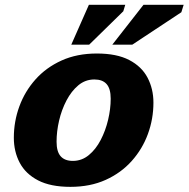

<svg xmlns="http://www.w3.org/2000/svg" viewBox="-20 -750 770 784"><path d="M375.5 -531.5Q456.5 -531.5 507.5 -505Q558.5 -478.5 582.5 -432.8Q606.5 -387 606.5 -331Q606.5 -264.5 584 -203Q561.5 -141.5 518 -92.8Q474.5 -44 411.5 -15.5Q348.5 13 267.5 13Q186.5 13 135.5 -13.5Q84.5 -40 60.5 -85.5Q36.5 -131 36.5 -187.5Q36.5 -254 59 -315.5Q81.5 -377 125 -425.8Q168.5 -474.5 231.5 -503Q294.5 -531.5 375.5 -531.5ZM277.5 -93Q314 -93 342.8 -116.8Q371.5 -140.5 391.2 -178.5Q411 -216.5 421.5 -261Q432 -305.5 432 -347Q432 -388 415.2 -406.8Q398.5 -425.5 365.5 -425.5Q328.5 -425.5 300 -401.8Q271.5 -378 251.5 -339.8Q231.5 -301.5 221.2 -257.2Q211 -213 211 -171.5Q211 -130.5 227.8 -111.8Q244.5 -93 277.5 -93ZM438.5 -567.5 566 -730.5H730L720.5 -700L520 -567.5ZM271 -567.5 343 -730.5H491.5L483.5 -704L344 -567.5Z"/></svg>

Font: Newsreader 6pt
Style: Bold Italic
Weight: 700
Italic angle: -17°
Designer: Hugues Gentile
Foundry: Production Type
Version: Version 1.003; ttfautohint (v1.8.3)